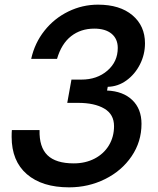

<svg xmlns="http://www.w3.org/2000/svg" viewBox="-20 -794 680 825"><path d="M30 -206Q30 -225 31 -235H150Q148 -162 184 -127Q220 -92 297 -92Q347 -92 386.5 -112.5Q426 -133 448 -169.5Q470 -206 470 -252Q470 -303 428 -327.5Q386 -352 316 -352H269L287 -452H330Q397 -452 441.5 -490.5Q486 -529 486 -588Q486 -627 459.5 -649Q433 -671 385 -671Q327 -671 285.5 -638.5Q244 -606 225 -541H114Q129 -609 171 -662Q213 -715 273.5 -744.5Q334 -774 401 -774Q495 -774 549 -728.5Q603 -683 603 -608Q603 -560 581.5 -517.5Q560 -475 523.5 -448.5Q487 -422 443 -421L440 -405Q509 -402 548.5 -364Q588 -326 588 -262Q588 -185 545.5 -122.5Q503 -60 431.5 -24.5Q360 11 277 11Q161 11 95.5 -45.5Q30 -102 30 -206Z"/></svg>

Font: Open Sauce Sans Medium Italic
Style: Regular
Weight: 500
Italic angle: -10°
Designer: Alfredo Marco Pradil
Foundry: Creative Sauce Fz LLC
Version: Version 1.477